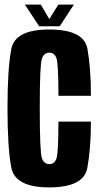

<svg xmlns="http://www.w3.org/2000/svg" viewBox="-20 -809 432 833"><path d="M193.5 4Q343.5 4 359 -81Q374.5 -166 374.5 -281.5H233.5Q233.5 -146 225 -121.5Q216.5 -97 194 -97Q171 -97 161.8 -122.5Q152.5 -148 152.5 -339.5Q152.5 -530 162 -555.2Q171.5 -580.5 194 -580.5Q216.5 -580.5 225 -556.2Q233.5 -532 233.5 -393.5H374.5Q374.5 -514.5 359.2 -597.8Q344 -681 193 -681Q45.5 -681 29 -596.2Q12.5 -511.5 12.5 -339.5Q12.5 -168.5 29 -82.2Q45.5 4 193.5 4ZM150 -695H239L300.5 -789H233L194 -726L157 -789H88Z"/></svg>

Font: Anybody ExtraCondensed
Style: Bold
Weight: 700
Width: 2
Version: Version 1.113;gftools[0.9.25]